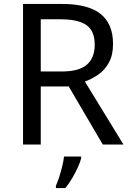

<svg xmlns="http://www.w3.org/2000/svg" viewBox="-20 -734 662 975"><path d="M294 -714Q427 -714 490.5 -663.5Q554 -613 554 -511Q554 -454 533 -416Q512 -378 479.5 -355.5Q447 -333 411 -320L607 0H502L329 -295H187V0H97V-714ZM289 -636H187V-371H294Q381 -371 421 -405.5Q461 -440 461 -507Q461 -577 419 -606.5Q377 -636 289 -636ZM392 70Q388 88 375.5 115.5Q363 143 346.5 171Q330 199 312 221H264V209Q272 192 280.5 165.5Q289 139 296 110.5Q303 82 305 61H392Z"/></svg>

Font: TSCustom
Style: Regular
Weight: 400
Designer: Monotype Design Team
Foundry: Monotype Imaging Inc.
Version: Version 2.004; ttfautohint (v1.8.3) -l 8 -r 50 -G 200 -x 14 